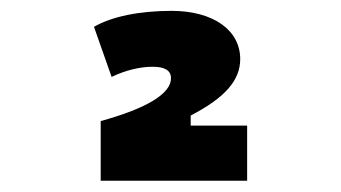

<svg xmlns="http://www.w3.org/2000/svg" viewBox="-20 -723 626 352"><path d="M164.6 -391.6H433.1V-492.7H329.6V-511.2C392.6 -543.9 420.4 -575.7 420.4 -614.7C420.4 -668 370.6 -703.1 294.4 -703.1C236.3 -703.1 185.1 -692.9 152.3 -673.8L184.6 -582C210 -594.2 236.8 -600.6 259.8 -600.6C282.2 -600.6 293.5 -593.8 293.5 -579.6C293.5 -551.8 251 -524.9 164.6 -501Z"/></svg>

Font: CaskaydiaCove Nerd Font
Style: Bold
Weight: 700
Designer: Aaron Bell
Foundry: Saja Typeworks
Version: Version 2111.1;Nerd Fonts 2.3.0